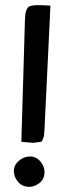

<svg xmlns="http://www.w3.org/2000/svg" viewBox="-20 -726 283 746"><path d="M153 -58Q153 -31 134 -15.5Q115 0 94 0Q67 0 50.5 -19Q34 -38 34 -61.5Q34 -85 53.5 -101.5Q73 -118 97 -118Q121 -118 137 -98.5Q153 -79 153 -58ZM109 -171 63 -175 77 -651Q78 -693 94 -701Q105 -706 128 -706Q151 -706 176 -704L153 -226Q151 -205 151 -200.5Q151 -196 146.5 -185.5Q142 -175 140 -175Z"/></svg>

Font: Economica
Style: Bold
Weight: 700
Designer: Vicente Lamonaca
Foundry: Vicente Lamonaca
Version: Version 1.100